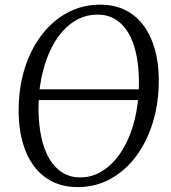

<svg xmlns="http://www.w3.org/2000/svg" viewBox="-20 -772 714 803"><path d="M103 -353.5 105 -398.5H584.5L582.5 -353.5ZM305 10.5Q244.5 10.5 198.5 -12.8Q152.5 -36 121.5 -78Q90.5 -120 74.5 -177.2Q58.5 -234.5 58 -302.5Q57 -399.5 82 -481.5Q107 -563.5 153 -624.2Q199 -685 261.8 -718.8Q324.5 -752.5 398.5 -752.5Q460 -752.5 505.8 -729Q551.5 -705.5 582 -663.2Q612.5 -621 628 -564.8Q643.5 -508.5 644 -442.5Q645 -346.5 620.5 -264.2Q596 -182 550.5 -120.2Q505 -58.5 442.5 -24Q380 10.5 305 10.5ZM316 -30Q358.5 -30 396.2 -50Q434 -70 464.5 -106.5Q495 -143 517 -193.2Q539 -243.5 550.2 -304.2Q561.5 -365 561 -433Q560.5 -497 549.2 -548.2Q538 -599.5 516 -635.8Q494 -672 461.8 -691.5Q429.5 -711 386.5 -711Q344 -711 306.2 -691.8Q268.5 -672.5 238 -636.8Q207.5 -601 185.8 -551.2Q164 -501.5 152.2 -440.8Q140.5 -380 141 -311Q142 -247 153.5 -195.2Q165 -143.5 187.2 -106.5Q209.5 -69.5 241.8 -49.8Q274 -30 316 -30Z"/></svg>

Font: Merriweather 60pt Light
Style: Italic
Weight: 300
Italic angle: -7.8°
Version: Version 2.101